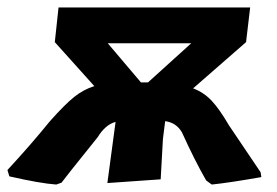

<svg xmlns="http://www.w3.org/2000/svg" viewBox="-48 -487 743 515"><path d="M103 8Q60 5 -23 -14L-28 -31Q34 -98 86 -162Q126 -207 151 -227Q176 -247 205 -256L99 -374L109 -467H623L612 -374L470 -250Q499 -239 520 -216.5Q541 -194 566 -151L651 -25L653 -12Q568 3 520 8L505 -3Q474 -57 440 -132Q425 -158 395 -162L389 -114L383 -6L240 4L262 -160Q235 -153 214 -119Q203 -105 171.5 -66Q140 -27 117 3ZM241 -371 330 -266H349L465 -371Z"/></svg>

Font: Alegreya Sans ExtraBold
Style: Italic
Weight: 800
Italic angle: -7°
Designer: Juan Pablo del Peral
Foundry: Huerta Tipografica
Version: Version 2.007